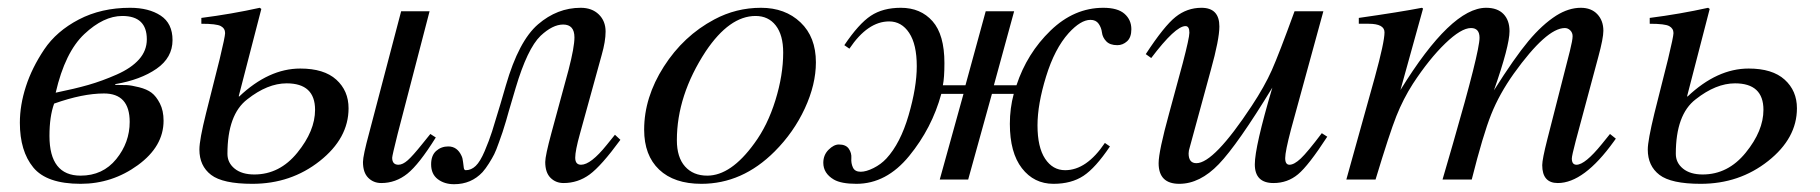

<svg xmlns="http://www.w3.org/2000/svg" viewBox="-20 -461 4672 493"><path d="M276 -245V-243Q294 -243 305.5 -242.5Q317 -242 337 -237Q357 -232 369 -223Q381 -214 390.5 -195.5Q400 -177 400 -151Q400 -85 334 -37Q268 11 187 11Q100 11 65.5 -31Q31 -73 31 -146Q31 -191 46.5 -239Q62 -287 93.5 -334Q125 -381 182.5 -411Q240 -441 314 -441Q362 -441 392.5 -421Q423 -401 423 -358Q423 -313 382 -284.5Q341 -256 276 -245ZM357 -360Q357 -420 294 -420Q246 -420 196.5 -373.5Q147 -327 123 -223Q172 -233 207 -243Q242 -253 279.5 -269.5Q317 -286 337 -308.5Q357 -331 357 -360ZM313 -148Q313 -221 247 -221Q192 -221 119 -195Q107 -162 107 -112Q107 -10 187 -10Q244 -10 278.5 -52.5Q313 -95 313 -148Z M1085 -117 1099 -108Q1056 -39 1026 -15Q996 9 959 9Q939 9 925.5 -4.5Q912 -18 912 -45Q912 -61 928 -120L1010 -432H1083L1001 -117Q987 -61 987 -56Q987 -38 1003 -38Q1014 -38 1027 -49.5Q1040 -61 1064 -91ZM593 -214 594 -213Q670 -285 751 -285Q812 -285 843.5 -256.5Q875 -228 875 -183Q875 -106 801 -47.5Q727 11 628 11Q552 11 522 -12Q492 -35 492 -77Q492 -102 509 -170L544 -309Q558 -367 558 -376Q558 -388 547 -394Q536 -400 497 -400V-415Q575 -425 647 -441L651 -438ZM789 -179Q789 -247 716 -247Q667 -247 615 -206Q564 -167 564 -66Q564 -43 582.5 -28Q601 -13 633 -13Q698 -13 743.5 -69Q789 -125 789 -179Z M1559 -115 1573 -102Q1524 -35 1494 -13Q1464 9 1427 9Q1407 9 1393.5 -4.5Q1380 -18 1380 -45Q1380 -61 1396 -120L1440 -282Q1455 -340 1455 -365Q1455 -398 1426 -398Q1399 -398 1368 -369Q1334 -336 1304 -235L1286 -174Q1286 -173 1279.5 -151Q1273 -129 1270.5 -122Q1268 -115 1261 -95Q1254 -75 1249 -65Q1244 -55 1235.5 -41.5Q1227 -28 1219 -19Q1190 12 1146 12Q1121 12 1104 -1Q1087 -14 1087 -39Q1087 -62 1100 -73.5Q1113 -85 1131 -85Q1154 -85 1165 -61Q1168 -55 1169 -45Q1170 -35 1171 -29.5Q1172 -24 1176 -24Q1190 -24 1201.5 -35Q1213 -46 1224.5 -73Q1236 -100 1243.5 -123.5Q1251 -147 1265 -194L1279 -242Q1312 -356 1361.5 -398.5Q1411 -441 1471 -441Q1500 -441 1517.5 -424Q1535 -407 1535 -380Q1535 -355 1525 -320L1469 -117Q1457 -74 1457 -56Q1457 -38 1472 -38Q1497 -38 1538 -89Z M2075 -301Q2075 -244 2046.5 -182.5Q2018 -121 1969 -72Q1886 11 1781 11Q1711 11 1672.5 -25.5Q1634 -62 1634 -128Q1634 -211 1684.5 -290Q1735 -369 1814 -411Q1870 -441 1934 -441Q1996 -441 2035.5 -403.5Q2075 -366 2075 -301ZM1991 -326Q1991 -371 1972 -395.5Q1953 -420 1920 -420Q1853 -420 1792 -329Q1718 -216 1718 -101Q1718 -57 1739 -33.5Q1760 -10 1796 -10Q1857 -10 1917 -93Q1951 -139 1971 -203.5Q1991 -268 1991 -326Z M2532 -242H2590Q2617 -324 2677.5 -382.5Q2738 -441 2813 -441Q2850 -441 2867.5 -425.5Q2885 -410 2885 -386Q2885 -365 2874 -355Q2863 -345 2849 -345Q2830 -345 2820.5 -355Q2811 -365 2809.5 -377.5Q2808 -390 2801 -400Q2794 -410 2780 -410Q2755 -410 2724 -376Q2688 -336 2666 -264.5Q2644 -193 2644 -139Q2644 -83 2663.5 -53.5Q2683 -24 2715 -24Q2770 -24 2817 -94L2830 -85Q2793 -30 2762 -9.5Q2731 11 2685 11Q2635 11 2604 -29Q2573 -69 2573 -143Q2573 -183 2583 -220H2527L2466 0H2393L2454 -220H2397Q2373 -132 2314.5 -60.5Q2256 11 2179 11Q2140 11 2121 0Q2094 -16 2094 -43Q2094 -63 2107.5 -76.5Q2121 -90 2134 -90Q2152 -90 2159.5 -79Q2167 -68 2166 -55Q2165 -42 2170 -31Q2175 -20 2190 -20Q2204 -20 2223 -29.5Q2242 -39 2256 -54Q2292 -93 2313 -165Q2334 -237 2334 -291Q2334 -347 2314.5 -376.5Q2295 -406 2263 -406Q2208 -406 2161 -336L2148 -345Q2185 -400 2216 -420.5Q2247 -441 2293 -441Q2344 -441 2374.5 -406.5Q2405 -372 2405 -299Q2405 -261 2401 -242H2459L2511 -432H2584Z M3374 -119 3388 -110Q3340 -36 3313 -13.5Q3286 9 3250 9Q3202 9 3202 -39Q3202 -84 3247 -236Q3158 -90 3109.5 -39.5Q3061 11 3008 11Q2955 11 2955 -42Q2955 -72 2982 -170L3017 -299Q3034 -364 3034 -377Q3034 -394 3024 -394Q2998 -394 2936 -312L2922 -322Q2969 -394 2998.5 -417.5Q3028 -441 3065 -441Q3111 -441 3111 -393Q3111 -360 3089 -281L3035 -83Q3032 -74 3032 -67Q3032 -42 3052 -42Q3097 -42 3194 -189Q3227 -239 3245.5 -280.5Q3264 -322 3304 -432H3378L3295 -129Q3280 -72 3280 -55Q3280 -38 3291 -38Q3303 -38 3320 -54Q3337 -70 3374 -119Z M4129 -105 4124 -98Q4047 9 3980 9Q3940 9 3940 -37Q3940 -52 3953 -103L4011 -330Q4018 -358 4018 -368Q4018 -377 4012 -383Q4006 -389 3998 -389Q3951 -389 3867 -272Q3830 -220 3809 -167.5Q3788 -115 3759 0H3684L3711 -93Q3779 -328 3779 -364Q3779 -389 3757 -389Q3732 -389 3691 -349.5Q3650 -310 3608 -246Q3583 -207 3565.5 -163Q3548 -119 3512 0H3437L3510 -262Q3535 -353 3535 -378Q3535 -400 3494 -400H3469V-415Q3574 -430 3631 -441L3634 -439L3576 -230Q3706 -441 3796 -441Q3825 -441 3840.5 -425Q3856 -409 3856 -381Q3856 -343 3816 -229Q3869 -313 3904.5 -355.5Q3940 -398 3976 -421Q4008 -441 4039 -441Q4066 -441 4081.5 -424.5Q4097 -408 4097 -382Q4097 -363 4084 -315L4026 -99Q4016 -61 4016 -54Q4016 -38 4028 -38Q4050 -38 4093 -91L4114 -117Z M4312 -214 4313 -213Q4389 -285 4470 -285Q4531 -285 4562.5 -256.5Q4594 -228 4594 -183Q4594 -106 4520 -47.5Q4446 11 4347 11Q4271 11 4241 -12Q4211 -35 4211 -77Q4211 -100 4228 -170L4263 -309Q4277 -367 4277 -376Q4277 -388 4266 -394Q4255 -400 4216 -400V-415Q4294 -425 4366 -441L4370 -438ZM4508 -179Q4508 -247 4435 -247Q4386 -247 4334 -206Q4283 -167 4283 -66Q4283 -43 4301.5 -28Q4320 -13 4352 -13Q4417 -13 4462.5 -69Q4508 -125 4508 -179Z"/></svg>

Font: STIX MathJax Alphabets
Style: Italic
Weight: 400
Italic angle: -16.33°
Designer: MicroPress Inc., with final additions and corrections provided by Coen Hoffman, Elsevier (retired)
Version: Version 1.1.1